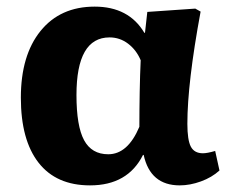

<svg xmlns="http://www.w3.org/2000/svg" viewBox="-20 -546 703 580"><path d="M252 14Q150 14 96.5 -54.5Q43 -123 43 -251Q43 -379 102.5 -452.5Q162 -526 266 -526Q369 -526 416 -447H418L425 -510L570 -520L586 -511Q546 -295 546 -172Q546 -123 556.5 -103Q567 -83 593 -83Q606 -83 630 -90L643 -31Q620 -10 587 2Q554 14 523 14Q434 14 414 -78H412Q366 14 252 14ZM307 -80Q366 -80 401 -163Q401 -213 402 -267.5Q403 -322 405 -364Q392 -395 367 -414Q342 -433 311 -433Q211 -433 211 -259Q211 -165 234 -122.5Q257 -80 307 -80Z"/></svg>

Font: Literata
Style: Bold
Weight: 700
Designer: Latin by Veronika Burian and Jose Scaglione. Greek by Irene Vlachou. Cyrillic by Vera Evstafieva.
Foundry: TypeTogether
Version: Version 3.103; ttfautohint (v1.8.4.7-5d5b);gftools[0.9.29]